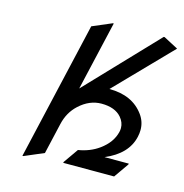

<svg xmlns="http://www.w3.org/2000/svg" viewBox="-113 -861 942 984"><g transform="rotate(15 358.5 -369.0)"><path d="M93.3 19.5 262.2 -712.9 365.2 -756.8H370.1L285.2 -389.2L635.3 -756.8H640.1L716.8 -716.3L435.5 -426.8Q558.6 -426.8 618.7 -343.3Q644 -308.1 644 -265.1Q644 -247.6 639.6 -228Q618.2 -132.3 501.5 -83H630.4L629.4 -78.1L574.7 0H304.7L305.7 -4.9L360.4 -83Q423.3 -93.3 469.7 -127Q528.3 -169.4 542 -228Q544.4 -238.3 544.4 -248.5Q544.4 -278.3 522.5 -304.2Q488.3 -343.8 416.5 -343.8Q352.5 -343.8 298.3 -293.5Q253.4 -252 238.8 -187.5L201.2 -24.4L98.1 19.5Z"/></g></svg>

Font: Nova Script
Style: Regular
Weight: 400
Italic angle: -13°
Version: Version 2.001